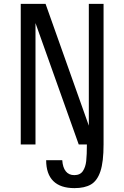

<svg xmlns="http://www.w3.org/2000/svg" viewBox="-20 -745 640 990"><path d="M87 -725H215L438 -97V-725H514V0Q514 89.5 497.8 138.2Q481.5 187 449.2 206Q417 225 364 225Q291.5 225 254.8 188.5Q218 152 218 81H301Q303.5 118.5 319.2 138.2Q335 158 363 158Q393 158 407 137.5Q421 117 424.5 85.5Q428 54 428 0H386L163 -626V0H87Z"/></svg>

Font: JuliaMono
Style: Regular
Weight: 400
Monospace: yes
Designer: cormullion
Foundry: corm
Version: Version 0.055; ttfautohint (v1.8.4)